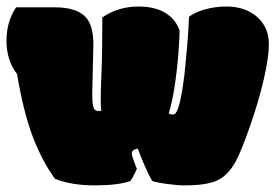

<svg xmlns="http://www.w3.org/2000/svg" viewBox="-33 -557 841 586"><path d="M248.5 -272 252 -419.9Q252 -476.6 231 -502Q203.6 -534.7 134.3 -534.7H16.1Q-13.2 -491.2 -13.2 -432.1Q-13.2 -373 19 -331.1Q38.6 -214.4 67.1 -139.6Q95.7 -64.9 134.8 -11.2Q185.1 8.8 256.1 8.8Q327.1 8.8 364.7 -4.4Q371.6 -13.7 377.4 -26.1Q383.3 -38.6 384.8 -41.5Q381.8 -47.9 375.5 -65.7Q369.1 -83.5 369.1 -87.4Q369.1 -100.6 387.7 -103.5Q393.6 -85.9 407.5 -53.7Q421.4 -21.5 431.6 -4.9Q443.8 0 476.6 4.4Q509.3 8.8 529.8 8.8Q597.7 8.8 630.1 -6.3Q662.6 -21.5 686 -63.5Q702.6 -93.8 729.5 -170.2Q756.3 -246.6 772 -314.5Q787.6 -382.3 787.6 -421.4Q787.6 -474.1 751.5 -505.6Q715.3 -537.1 658.2 -537.1Q624.5 -537.1 593.5 -528.6Q562.5 -520 543.9 -505.9Q543 -496.1 542.5 -477.5Q540 -425.3 529.8 -327.6Q517.1 -227.5 502.9 -211.4Q499.5 -207.5 493.4 -207.5Q487.3 -207.5 481.9 -210.4Q501.5 -273.4 511.7 -396Q515.1 -447.3 515.1 -463.9Q502.9 -499 470.9 -518.1Q439 -537.1 390.1 -537.1Q327.6 -537.1 279.3 -503.9Q279.3 -395.5 276.9 -338.9Q274.4 -282.2 274.4 -257.3Q274.4 -232.4 275.9 -219.2Q272.9 -218.3 271.5 -218.3H267.1Q253.9 -218.3 251 -233.9Q248.5 -243.7 248.5 -272Z"/></svg>

Font: Friends & Family
Style: Regular
Weight: 400
Designer: Sarang Kulkarni, Maithili Shingre, Noopur Datye
Foundry: Ek Type
Version: Version 1.000;hotconv 1.0.117;makeotfexe 2.5.65602